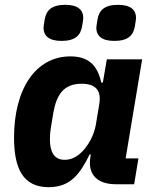

<svg xmlns="http://www.w3.org/2000/svg" viewBox="-20 -761 640 793"><path d="M181.1 12.1C272 12.1 311.1 -44 350.1 -122.9H355.1L353 -110.1C342 -38 383.9 0 459.2 0H534.1L551.8 -106.9H498.9L567.1 -516H421.2L404.8 -420.1H398.1C383.2 -487.9 349.1 -528.1 271 -528.1C126.1 -528.1 38 -392 38 -192.8C38 -67.8 73.2 12.1 181.1 12.1ZM159.8 -646C159.8 -615.1 180 -592 234 -592C291.9 -592 312.9 -616.1 318.9 -652C322.1 -670.1 323.9 -681.1 323.9 -687.1C323.9 -718 304 -741.1 250 -741.1C191.8 -741.1 170.8 -717 164.8 -681.1C161.9 -663 159.8 -652 159.8 -646ZM186.1 -187.1C186.1 -204.9 187.9 -220.9 190 -233L199.9 -293C213.1 -371.1 244 -415.1 317.1 -415.1C378.9 -415.1 399.1 -383.9 389.9 -329.9L376.1 -247.2C369 -203.8 346.9 -168 332 -149.1C308.9 -120 280.9 -100.9 247.2 -100.9C199.9 -100.9 186.1 -138.8 186.1 -187.1ZM377.8 -646C377.8 -615.1 398.1 -592 452.1 -592C509.9 -592 530.9 -616.1 536.9 -652C539.8 -670.1 541.9 -681.1 541.9 -687.1C541.9 -718 522 -741.1 468 -741.1C409.8 -741.1 388.8 -717 382.8 -681.1C380 -663 377.8 -652 377.8 -646Z"/></svg>

Font: Margiela Mono Italic Bold It
Style: Regular
Weight: 700
Designer: Mike Abbink, Paul van der Laan, Pieter van Rosmalen
Foundry: Bold Monday
Version: Version 2.003 2021